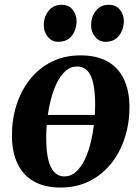

<svg xmlns="http://www.w3.org/2000/svg" viewBox="-20 -788 598 820"><path d="M399.5 -254.5H159L165.5 -297H404.5ZM323.5 -551.5Q392.5 -551.5 438.8 -525.8Q485 -500 508.8 -450.8Q532.5 -401.5 533 -331Q533 -262.5 513.2 -200.5Q493.5 -138.5 455.5 -90.5Q417.5 -42.5 362.8 -14.8Q308 13 238 13Q171 13 124.8 -13.2Q78.5 -39.5 55 -88.5Q31.5 -137.5 31 -206.5Q30.5 -276.5 50.2 -338.8Q70 -401 108 -449Q146 -497 200.5 -524.2Q255 -551.5 323.5 -551.5ZM309.5 -504Q281 -504 259.5 -484.5Q238 -465 222.2 -432.5Q206.5 -400 196.5 -359.8Q186.5 -319.5 181.8 -277.2Q177 -235 177.5 -197Q177.5 -140.5 186.5 -104.8Q195.5 -69 212.8 -51.8Q230 -34.5 255 -34.5Q283 -34.5 304.5 -54Q326 -73.5 341.8 -106Q357.5 -138.5 367.2 -178.8Q377 -219 381.8 -261.2Q386.5 -303.5 386.5 -342Q386 -398.5 377.8 -434Q369.5 -469.5 352.5 -486.8Q335.5 -504 309.5 -504ZM228 -609.5Q201.5 -609.5 184 -631.2Q166.5 -653 167 -681Q167.5 -717 188 -742.2Q208.5 -767.5 242.5 -767.5Q274.5 -767.5 290.8 -746Q307 -724.5 307 -698.5Q307 -662 287.2 -635.8Q267.5 -609.5 228 -609.5ZM430 -609.5Q403 -609.5 385.8 -631.2Q368.5 -653 369 -681Q369.5 -717 389.5 -742.2Q409.5 -767.5 444.5 -767.5Q476 -767.5 492.5 -746Q509 -724.5 509 -698.5Q508.5 -662 488.5 -635.8Q468.5 -609.5 430 -609.5Z"/></svg>

Font: Merriweather 60pt
Style: Bold Italic
Weight: 700
Italic angle: -7.8°
Version: Version 2.101